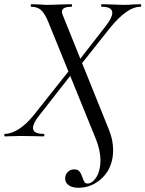

<svg xmlns="http://www.w3.org/2000/svg" viewBox="-43 -645 688 908"><path d="M265 199Q265 182 277 169Q289 156 308 156Q325 156 333 166Q341 176 347 194Q352 209 356.5 216Q361 223 372 223Q389 223 406 202.5Q423 182 429 148Q432 133 432 115Q432 64 409 9L185 -542Q169 -581 151.5 -597Q134 -613 106 -613Q102 -613 102 -619Q102 -625 106 -625L140 -624Q162 -622 173 -622Q204 -622 248 -624L294 -625Q298 -625 298 -619Q298 -613 294 -613Q250 -613 250 -589Q250 -581 254 -573L472 -32Q492 17 492 65Q492 84 489 102Q478 165 432 204Q386 243 328 243Q299 243 282 231Q265 219 265 199ZM-19 -12Q11 -12 47.5 -35.5Q84 -59 121 -106L282 -309L296 -295L141 -97Q113 -62 113 -40Q113 -12 163 -12Q167 -12 167 -6Q167 0 163 0Q135 0 119 -1L53 -2L16 -1Q5 0 -19 0Q-23 0 -23 -6Q-23 -12 -19 -12ZM307 -329 458 -523Q488 -562 488 -584Q488 -613 439 -613Q435 -613 435 -619Q435 -625 439 -625L482 -624Q524 -622 550 -622Q565 -622 587 -624L620 -625Q625 -625 625 -619Q625 -613 620 -613Q559 -613 478 -514L321 -316Z"/></svg>

Font: Cormorant Infant Medium
Style: Italic
Weight: 500
Italic angle: -10°
Designer: Christian Thalmann (Catharsis Fonts)
Foundry: Catharsis Fonts
Version: Version 4.000